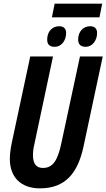

<svg xmlns="http://www.w3.org/2000/svg" viewBox="-20 -1024 584 1054"><path d="M265 -929H526L541 -1004H280ZM281 -767C316 -767 343 -800 343 -843C343 -867 329 -880 305 -880C266 -880 239 -850 239 -807C239 -780 252 -767 281 -767ZM451 -767C486 -767 513 -801 513 -843C513 -867 499 -880 475 -880C436 -880 409 -850 409 -807C409 -780 423 -767 451 -767ZM199 10C340 10 408 -75 439 -222L544 -714H419L317 -239C297 -142 269 -102 216 -102C180 -102 161 -124 161 -172C161 -189 163 -211 169 -234L271 -714H146L44 -237C38 -207 34 -176 34 -152C34 -50 96 10 199 10Z"/></svg>

Font: Noto Sans ExtraCondensed
Style: Bold Italic
Weight: 700
Width: 2
Italic angle: -12°
Designer: Monotype Design Team
Foundry: Monotype Imaging Inc.
Version: Version 2.013